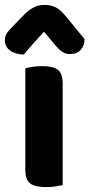

<svg xmlns="http://www.w3.org/2000/svg" viewBox="-42 -753 364 781"><path d="M145 8Q100 8 80.5 -7Q61 -22 61 -64V-475Q71 -478 89 -481Q107 -484 129 -484Q174 -484 193.5 -469Q213 -454 213 -412V0Q203 2 185 5Q167 8 145 8ZM137 -624Q124 -610 113.5 -598.5Q103 -587 93.5 -576Q84 -565 74.5 -554.5Q65 -544 55 -531Q20 -532 -1 -547.5Q-22 -563 -22 -589Q-22 -608 -12 -621Q-2 -634 18 -654L57 -694Q74 -711 93.5 -722Q113 -733 139 -733Q163 -733 183 -724Q203 -715 228 -684L302 -594Q302 -569 287 -551Q272 -533 242 -533Q224 -533 210 -543Q196 -553 182 -570Z"/></svg>

Font: Baloo Chettan 2
Style: Bold
Weight: 700
Designer: Maithili Shingre, Unnati Kotecha and Ek Type
Foundry: Ek Type
Version: Version 1.640;hotconv 1.0.111;makeotfexe 2.5.65597; ttfautoh